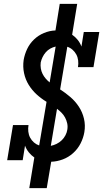

<svg xmlns="http://www.w3.org/2000/svg" viewBox="-20 -863 540 990"><path d="M131 107 157 -51Q141 -62 128.5 -77.5Q116 -93 109 -112L97 -37H17L47 -218H127Q124 -201 126 -184Q128 -167 135.5 -153Q143 -139 155 -128.5Q167 -118 182 -113L220 -338Q192 -355 168.5 -376.5Q145 -398 128 -425.5Q111 -453 104 -486Q97 -519 102 -554Q107 -583 120 -610.5Q133 -638 155.5 -659.5Q178 -681 207 -693Q236 -705 266 -706L288 -843H378L352 -684Q368 -673 380.5 -657.5Q393 -642 400 -623L412 -698H492L462 -517H382Q385 -534 383 -551Q381 -568 373.5 -582Q366 -596 354 -606.5Q342 -617 327 -622L290 -402Q318 -384 343 -362.5Q368 -341 386.5 -313Q405 -285 413 -251Q421 -217 415 -182Q410 -152 395.5 -123.5Q381 -95 357 -73.5Q333 -52 303.5 -41Q274 -30 244 -29L221 107ZM236 -438 267 -623Q253 -620 239.5 -612.5Q226 -605 216 -593.5Q206 -582 199.5 -568.5Q193 -555 190 -541Q188 -525 190.5 -510Q193 -495 199.5 -482Q206 -469 215.5 -458Q225 -447 236 -438ZM242 -111Q257 -114 271.5 -121Q286 -128 298 -139.5Q310 -151 317.5 -165.5Q325 -180 327 -194Q330 -211 326.5 -227Q323 -243 315.5 -257Q308 -271 297 -282Q286 -293 274 -302Z"/></svg>

Font: Iosevka Curly Slab Medium
Style: Italic
Weight: 500
Italic angle: -9°
Monospace: yes
Designer: Belleve Invis
Foundry: Belleve Invis
Version: Version 22.1.2; ttfautohint (v1.8.4)